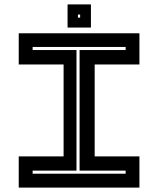

<svg xmlns="http://www.w3.org/2000/svg" viewBox="-20 -851 718 871"><path d="M65 0V-141.5H268.5V-558.5H65V-700H612.5V-558.5H409.5V-141.5H612.5V0ZM128 -63H550V-77H341V-624H550V-638H128V-624H327V-77H128ZM286.5 -726V-831H392.5V-726ZM333.5 -771H343.5V-785H333.5Z"/></svg>

Font: Tourney Expanded Regular
Style: Bold
Weight: 700
Width: 7
Designer: Tyler Finck
Foundry: Etcetera Type Co
Version: Version 1.010; ttfautohint (v1.8.3)